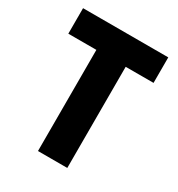

<svg xmlns="http://www.w3.org/2000/svg" viewBox="-168 -810 852 919"><g transform="rotate(30 258.5 -350.0)"><path d="M178 0H340V-559H494V-700H23V-559H178Z"/></g></svg>

Font: Finlandica
Style: Bold
Weight: 700
Designer: Niklas Ekholm, Juho Hiilivirta, Jaakko Suomalainen
Foundry: Helsinki Type Studio
Version: Version 2.000;Glyphs 3.2 (3202)